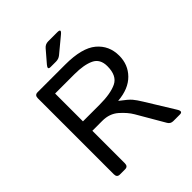

<svg xmlns="http://www.w3.org/2000/svg" viewBox="-237 -1013 1155 1155"><g transform="rotate(-45 340.5 -436.0)"><path d="M270.5 -752Q242.7 -752 264.6 -777.8L329.6 -853.5Q345.2 -871.6 369.1 -871.6H445.8Q483.4 -871.6 452.6 -846.2L356 -766.1Q338.9 -752 316.4 -752ZM107.4 0Q83 0 83 -26.9V-673.3Q83 -700.2 107.4 -700.2H343.3Q484.4 -700.2 547.6 -647.5Q610.8 -594.7 610.8 -508.3Q610.8 -432.1 559.8 -380.4Q508.8 -328.6 414.6 -320.8V-319.8Q464.4 -282.7 480.5 -263.4Q496.6 -244.1 516.6 -211.4L627 -32.2Q647 0 618.2 0H562.5Q539.6 0 528.3 -19L426.8 -193.4Q404.8 -231 363.8 -267.1Q322.8 -303.2 261.7 -303.2H176.8V-26.9Q176.8 0 152.3 0ZM176.8 -383.3H317.9Q413.1 -383.3 464.4 -408.4Q515.6 -433.6 515.6 -514.2Q515.6 -575.7 468.8 -597.9Q421.9 -620.1 341.3 -620.1H176.8Z"/></g></svg>

Font: Istok Web
Style: Regular
Weight: 400
Designer: Andrey V. Panov
Foundry: Andrey V. Panov
Version: Version 1.0.2g